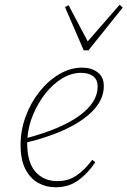

<svg xmlns="http://www.w3.org/2000/svg" viewBox="-20 -779 539 812"><path d="M323 -471Q282 -471 243 -447.5Q204 -424 172.5 -384Q141 -344 120.5 -295.5Q100 -247 96 -196Q239 -234 316 -290Q393 -346 393 -413Q393 -442 374 -456.5Q355 -471 323 -471ZM215 13Q175 13 141.5 -5.5Q108 -24 87.5 -63.5Q67 -103 67 -167Q67 -227 88 -285Q109 -343 146 -390Q183 -437 230 -465Q277 -493 328 -493Q366 -493 392.5 -473.5Q419 -454 419 -415Q419 -339 334 -277Q249 -215 95 -177V-174Q95 -92 130 -52.5Q165 -13 223 -13Q269 -13 304 -37Q339 -61 370 -103L383 -93Q353 -47 312 -17Q271 13 215 13ZM270 -757 351 -604 486 -759 499 -747 354 -566H334L255 -749Z"/></svg>

Font: Source Serif 4 SmText ExtraLight
Style: Italic
Weight: 200
Italic angle: -12°
Designer: Frank Grießhammer
Foundry: Adobe
Version: Version 4.005;hotconv 1.1.0;makeotfexe 2.6.0